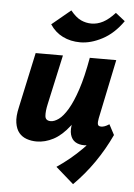

<svg xmlns="http://www.w3.org/2000/svg" viewBox="-58 -700 659 947"><g transform="rotate(5 271.5 -226.0)"><path d="M340 204 251 126Q318 81 374 24.5Q430 -32 477 -96L520 -55Q486 18 441 83Q396 148 340 204ZM142 10Q116 10 93 2Q70 -6 55 -24Q40 -42 35 -73Q30 -104 41 -151L100 -424H235L181 -178Q173 -142 175 -119Q177 -96 203 -96Q221 -96 242.5 -111.5Q264 -127 286.5 -164.5Q309 -202 330 -265Q351 -328 368 -424H431Q407 -299 374.5 -215Q342 -131 304 -82Q266 -33 225 -11.5Q184 10 142 10ZM378 8Q352 8 334 -3Q316 -14 309 -38.5Q302 -63 311 -103L377 -424H499L438 -131Q434 -111 436.5 -101Q439 -91 453 -91Q461 -91 470 -94Q479 -97 493 -106L520 -55Q486 -22 449 -7Q412 8 378 8ZM314 -496Q266 -496 227.5 -515Q189 -534 164 -572L257 -649Q284 -616 309 -604.5Q334 -593 361 -593Q390 -593 418 -607.5Q446 -622 477 -656L524 -619Q480 -556 423 -526Q366 -496 314 -496Z"/></g></svg>

Font: Ysabeau Infant ExtraBold
Style: Italic
Weight: 800
Italic angle: -12°
Designer: Christian Thalmann (Catharsis Fonts)
Version: Version 2.001;gftools[0.9.30]; featfreeze: ss01,ss02,lnum